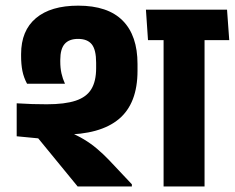

<svg xmlns="http://www.w3.org/2000/svg" viewBox="-20 -676 851 696"><path d="M721.5 -568H573V0H721.5ZM542 -530.5H811L803 -641H534ZM509 -641 516.5 -530.5H768.5L760.5 -641ZM458 0V-8L376 -95Q354 -118 331.5 -137Q309 -156 283.5 -171.2Q258 -186.5 227.5 -198.5V-246L40.5 -301.5V-182L118.5 -174.5L261.5 0ZM478.5 -444Q478.5 -547 424.8 -601.2Q371 -655.5 263.5 -655.5Q164 -655.5 110.2 -610.2Q56.5 -565 56.5 -480V-472.5Q56.5 -443 61.2 -419Q66 -395 78 -372.5H215.5Q207 -391 202.8 -410.2Q198.5 -429.5 198.5 -452.5V-459Q198.5 -498.5 214.5 -516.8Q230.5 -535 263 -535Q297 -535 312.8 -515.2Q328.5 -495.5 328.5 -448.5V-429Q328.5 -381.5 311 -352.8Q293.5 -324 254.2 -311Q215 -298 149.5 -298Q121 -298 96.5 -298.8Q72 -299.5 40.5 -301.5L109.5 -189.5Q131.5 -188.5 157.8 -188.2Q184 -188 208 -188Q343.5 -188 411 -244.5Q478.5 -301 478.5 -419.5Z"/></svg>

Font: Anek Devanagari Medium
Style: Bold
Weight: 700
Version: Version 1.003